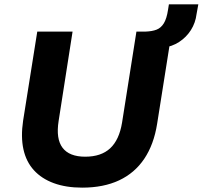

<svg xmlns="http://www.w3.org/2000/svg" viewBox="-20 -850 930 881"><path d="M357 11Q283 11 227 -9.5Q171 -30 135.5 -69Q100 -108 87.5 -165Q75 -222 86 -296L151 -705H313L249 -295Q236 -213 267 -172Q298 -131 371 -131Q444 -131 485.5 -169.5Q527 -208 540 -287L606 -705H768L701 -282Q686 -187 642 -121.5Q598 -56 526.5 -22.5Q455 11 357 11ZM728 -631 644 -688 647 -705Q678 -706 698.5 -714Q719 -722 732 -743.5Q745 -765 751 -805L755 -830H890L882 -786Q877 -745 856 -712Q835 -679 802 -657.5Q769 -636 728 -631Z"/></svg>

Font: Nunito Sans 8pt ExtraBold
Style: Italic
Weight: 800
Italic angle: -9°
Version: Version 3.101;gftools[0.9.27]